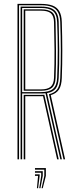

<svg xmlns="http://www.w3.org/2000/svg" viewBox="-20 -820 391 988"><path d="M70 0V-800H192Q225.8 -800 249 -791.8Q272.2 -783.5 284.6 -763.2Q297 -743 298 -707Q300.5 -631 300.6 -559.8Q300.8 -488.5 298 -418Q296.5 -379.5 283.4 -359.4Q270.2 -339.2 241.2 -330.5L315 0H306.8L231.8 -335.2Q261.5 -342 274.9 -361.1Q288.2 -380.2 290 -418Q293.2 -489.2 293 -561.4Q292.8 -633.5 290 -707Q289 -738.2 278.5 -757.1Q268 -776 246.8 -784.5Q225.5 -793 192 -793H78V0ZM102 0V-332H191Q196 -332 200.1 -332.1Q204.2 -332.2 208 -332.5L282.2 0H274L201.5 -325.2Q199 -325 196.4 -325Q193.8 -325 191 -325H110V0ZM86 0V-786H192Q223 -786 242.5 -778.1Q262 -770.2 271.6 -752.9Q281.2 -735.5 282 -707Q284 -638.2 284.8 -563.8Q285.5 -489.2 282 -419Q280.2 -382 266.4 -364Q252.5 -346 222 -341L298.5 0H290.5L214.2 -340Q208.2 -339.5 202.4 -339.2Q196.5 -339 191 -339H94V0ZM94 -346H191Q233.5 -346 252.9 -362.8Q272.2 -379.5 274 -419Q277.2 -491.2 277.1 -562.4Q277 -633.5 274 -706Q272.2 -748.5 251.5 -763.8Q230.8 -779 192 -779H94ZM102 -353V-772H192Q227.2 -772 246.2 -758.4Q265.2 -744.8 266 -706Q267.5 -632.5 268.1 -561Q268.8 -489.5 266 -419Q264.8 -383.2 247.1 -368.1Q229.5 -353 191 -353ZM110 -360H191Q225.2 -360 241 -373.8Q256.8 -387.5 258 -420Q261 -491.2 260.5 -561.9Q260 -632.5 258 -706Q257.2 -738 241.8 -751.5Q226.2 -765 192 -765H110ZM194 148.5 208 85V53H160V45H216V85L200 148.5ZM170 148.5 176 85H160V77H184V85L176 148.5ZM182 148.5 192 85V69H160V61H200V85L188 148.5Z"/></svg>

Font: Big Shoulders Inline Text SC Thin
Style: Regular
Weight: 100
Designer: Patric King
Foundry: XO Type Co
Version: Version 2.002